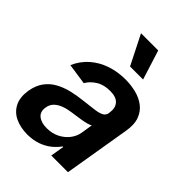

<svg xmlns="http://www.w3.org/2000/svg" viewBox="-230 -882 998 998"><g transform="rotate(45 269.0 -383.5)"><path d="M157.7 11.2Q106 10.7 67.6 -7.8Q29.3 -26.4 11.2 -63.2Q-6.8 -100.1 1.5 -153.3Q9.3 -199.2 31.5 -229.5Q53.7 -259.8 86.4 -277.8Q119.1 -295.9 157.5 -305.2Q195.8 -314.5 236.3 -318.8Q285.2 -324.2 315.4 -328.4Q345.7 -332.5 361.1 -341.1Q376.5 -349.6 379.9 -368.2V-370.6Q386.2 -410.2 366.9 -432.1Q347.7 -454.1 302.7 -454.1Q256.3 -454.1 224.4 -433.6Q192.4 -413.1 177.2 -385.3L61.5 -402.3Q83.5 -452.1 121.8 -485.6Q160.2 -519 210.2 -535.9Q260.3 -552.7 317.4 -552.7Q356.4 -552.7 393.8 -543.7Q431.2 -534.7 460.2 -513.2Q489.3 -491.7 502.9 -455.6Q516.6 -419.4 507.3 -365.2L446.3 0H323.7L336.4 -75.2H332Q316.4 -52.7 292 -33Q267.6 -13.2 234.1 -1.2Q200.7 10.7 157.7 11.2ZM206.1 -83.5Q245.1 -83.5 275.9 -98.9Q306.6 -114.3 326.7 -139.9Q346.7 -165.5 351.6 -195.8L361.8 -259.8Q355 -254.9 340.1 -250.7Q325.2 -246.6 306.6 -243.4Q288.1 -240.2 270.3 -237.8Q252.4 -235.4 239.7 -233.4Q210.4 -229.5 186.3 -220.5Q162.1 -211.4 146.2 -195.8Q130.4 -180.2 126.5 -155.3Q120.6 -120.1 143.3 -101.8Q166 -83.5 206.1 -83.5ZM286.1 -616.7 204.1 -779.3H330.6L381.8 -616.7Z"/></g></svg>

Font: Inter Tight SemiBold
Style: Italic
Weight: 600
Italic angle: -9.39999°
Designer: Rasmus Andersson
Foundry: rsms
Version: Version 3.004